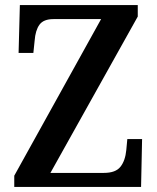

<svg xmlns="http://www.w3.org/2000/svg" viewBox="-20 -734 618 754"><path d="M36 -44 377 -659H190Q151 -659 135 -637Q119 -615 116 -574L111 -526H53L58 -714H521V-669L178 -55H388Q434 -55 453 -79Q472 -103 476 -145L480 -188H538L534 0H36Z"/></svg>

Font: Noto Serif NarrowSemiBold
Style: Regular
Weight: 600
Width: 4
Designer: Monotype Design Team
Foundry: Monotype Imaging Inc.
Version: Version 1.001